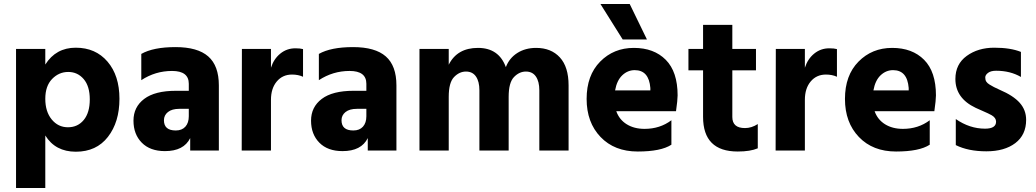

<svg xmlns="http://www.w3.org/2000/svg" viewBox="-20 -751 5170 958"><path d="M320.5 -392Q274 -392 240 -357Q206 -322 206 -258Q206 -194 238 -155Q270 -116 319 -116Q368 -116 398 -152.5Q428 -189 428 -255Q428 -321 397.5 -356.5Q367 -392 320.5 -392ZM206 187H60V-507H206V-429Q259 -513 358 -513Q457 -513 516.5 -443.5Q576 -374 576 -258Q576 -142 518.5 -68Q461 6 358.5 6Q256 6 206 -75Z M803 3Q729 3 687.5 -39Q646 -81 646 -149Q646 -217 699.5 -257.5Q753 -298 858 -298H922V-333Q922 -397 838.5 -397Q755 -397 685 -351V-482Q745 -516 855.5 -516Q966 -516 1019 -469.5Q1072 -423 1072 -325V0H929V-62Q897 3 803 3ZM857 -100Q888 -100 905 -119Q922 -138 922 -171V-208H875Q838 -208 818 -192Q798 -176 798 -151Q798 -100 857 -100Z M1332 0H1186L1187 -507H1332V-413Q1346 -457 1378.5 -483.5Q1411 -510 1454 -510Q1478 -510 1492 -506V-368Q1468 -379 1437 -379Q1390 -379 1361 -344.5Q1332 -310 1332 -253Z M1689 3Q1615 3 1573.5 -39Q1532 -81 1532 -149Q1532 -217 1585.5 -257.5Q1639 -298 1744 -298H1808V-333Q1808 -397 1724.5 -397Q1641 -397 1571 -351V-482Q1631 -516 1741.5 -516Q1852 -516 1905 -469.5Q1958 -423 1958 -325V0H1815V-62Q1783 3 1689 3ZM1743 -100Q1774 -100 1791 -119Q1808 -138 1808 -171V-208H1761Q1724 -208 1704 -192Q1684 -176 1684 -151Q1684 -100 1743 -100Z M2817 0H2671V-301Q2671 -344 2654 -369Q2637 -394 2604 -394Q2571 -394 2544.5 -366.5Q2518 -339 2518 -268V0H2372V-301Q2372 -344 2355 -369Q2338 -394 2305 -394Q2272 -394 2245.5 -366.5Q2219 -339 2219 -268V0H2073V-507H2219V-428Q2261 -512 2365 -512Q2469 -512 2504 -416Q2521 -461 2561 -486.5Q2601 -512 2655 -512Q2730 -512 2773.5 -464.5Q2817 -417 2817 -325Z M3208 -554H3087L2976 -731H3122ZM3147 -401Q3112 -401 3085 -375.5Q3058 -350 3049 -300H3225V-312Q3218 -401 3147 -401ZM3330 -29Q3278 5 3162 5Q3046 5 2976.5 -67.5Q2907 -140 2907 -257.5Q2907 -375 2974.5 -443.5Q3042 -512 3142.5 -512Q3243 -512 3302 -452.5Q3361 -393 3361 -275Q3361 -252 3353 -196H3055Q3070 -154 3107 -131Q3144 -108 3196 -108Q3273 -108 3330 -151Z M3661 5Q3488 5 3488 -168V-400H3415V-507H3488V-627H3634V-507H3752V-400H3634V-167Q3634 -140 3649.5 -126Q3665 -112 3697.5 -112Q3730 -112 3761 -132V-11Q3724 5 3661 5Z M3996 0H3850L3851 -507H3996V-413Q4010 -457 4042.5 -483.5Q4075 -510 4118 -510Q4142 -510 4156 -506V-368Q4132 -379 4101 -379Q4054 -379 4025 -344.5Q3996 -310 3996 -253Z M4436 -401Q4401 -401 4374 -375.5Q4347 -350 4338 -300H4514V-312Q4507 -401 4436 -401ZM4619 -29Q4567 5 4451 5Q4335 5 4265.5 -67.5Q4196 -140 4196 -257.5Q4196 -375 4263.5 -443.5Q4331 -512 4431.5 -512Q4532 -512 4591 -452.5Q4650 -393 4650 -275Q4650 -252 4642 -196H4344Q4359 -154 4396 -131Q4433 -108 4485 -108Q4562 -108 4619 -151Z M5100 -153Q5100 -78 5046 -37Q4992 4 4901.5 4Q4811 4 4749 -27V-157Q4818 -109 4895 -109Q4950 -109 4950 -144Q4950 -163 4928 -176Q4912 -185 4885 -196.5Q4858 -208 4848 -213Q4747 -261 4747 -357Q4747 -431 4803.5 -472Q4860 -513 4941 -513Q5022 -513 5074 -492V-367Q5021 -398 4950 -398Q4924 -398 4910 -387.5Q4896 -377 4896 -364.5Q4896 -352 4901 -344Q4906 -336 4917.5 -329Q4929 -322 4939.5 -316.5Q4950 -311 4968 -303Q5036 -274 5068 -238Q5100 -202 5100 -153Z"/></svg>

Font: Hind Kochi
Style: Bold
Weight: 700
Designer: Dhruvi Tolia
Foundry: Indian Type Foundry
Version: Version 0.702;PS 1.0;hotconv 1.0.81;makeotf.lib2.5.63406